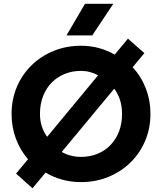

<svg xmlns="http://www.w3.org/2000/svg" viewBox="-20 -960 868 1028"><path d="M154 48 66 -30.5 130 -107.5Q88.5 -155.5 65.2 -217.2Q42 -279 42 -350Q42 -427.5 70 -494Q98 -560.5 148.5 -610Q199 -659.5 266.8 -687.2Q334.5 -715 413.5 -715Q466 -715 511.2 -702.2Q556.5 -689.5 594 -667.5L665 -753L753 -675.5L690 -600Q735.5 -551.5 760.5 -487Q785.5 -422.5 785.5 -350Q785.5 -272.5 757.2 -206Q729 -139.5 678.5 -90Q628 -40.5 560.2 -12.8Q492.5 15 413.5 15Q361 15 313 1.8Q265 -11.5 224 -36ZM232.5 -227.5 505 -556.5Q485.5 -568 462 -574.2Q438.5 -580.5 413.5 -580.5Q366.5 -580.5 326.5 -564.2Q286.5 -548 256.8 -517.8Q227 -487.5 210.5 -445Q194 -402.5 194 -350Q194 -313.5 204.2 -282.5Q214.5 -251.5 232.5 -227.5ZM413.5 -120Q461.5 -120 501.5 -136.2Q541.5 -152.5 571.2 -183Q601 -213.5 617.2 -256Q633.5 -298.5 633.5 -350Q633.5 -389.5 622.8 -424Q612 -458.5 591.5 -485L310.5 -146.5Q333 -133.5 359 -126.8Q385 -120 413.5 -120ZM336 -770.5 435 -939.5H586.5L474 -770.5Z"/></svg>

Font: Geologica Cursive SemiBold
Style: Regular
Weight: 600
Designer: Sindre Bremnes, Frode Helland
Foundry: Monokrom Skriftforlag AS
Version: Version 1.010;gftools[0.9.28]